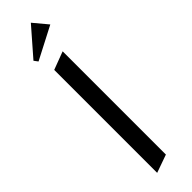

<svg xmlns="http://www.w3.org/2000/svg" viewBox="-322 -929 935 935"><g transform="rotate(-45 145.0 -462.0)"><path d="M184 -19 91 14V-695L184 -730ZM173 -938 51 -798 66 -778 234 -865Z"/></g></svg>

Font: Amita
Style: Regular
Weight: 400
Designer: Eduardo Rodriguez Tunni, Modular Infotech, Brian J. Bonislawsky
Foundry: Eduardo Rodriguez Tunni, Modular Infotech, Brian J. Bonislawsky
Version: Version 1.004